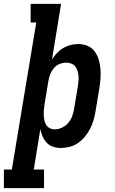

<svg xmlns="http://www.w3.org/2000/svg" viewBox="-74 -755 594 990"><path d="M-54 215V119H-13L113 -639H84V-735H241L194 -448Q205 -466 219.5 -481.5Q234 -497 252 -507.5Q270 -518 289.5 -523Q309 -528 329 -528Q355 -528 377.5 -518.5Q400 -509 414 -490Q428 -471 435 -447.5Q442 -424 444 -399Q446 -374 444 -348.5Q442 -323 438 -298L418 -178Q414 -155 407.5 -133Q401 -111 390 -90Q379 -69 363.5 -50Q348 -31 328 -17.5Q308 -4 285 2Q262 8 240 8Q219 8 199.5 1.5Q180 -5 167 -19Q154 -33 146 -51Q138 -69 134 -89L100 119H153V215ZM208 -88Q227 -88 246 -97Q265 -106 278 -121.5Q291 -137 298 -155.5Q305 -174 308 -193L328 -313Q330 -327 331 -340.5Q332 -354 330.5 -366.5Q329 -379 325 -391.5Q321 -404 313 -413.5Q305 -423 292.5 -427.5Q280 -432 267 -432Q250 -432 233 -425Q216 -418 204 -404Q192 -390 185.5 -373.5Q179 -357 176 -340L156 -220Q154 -206 152.5 -192Q151 -178 151.5 -164Q152 -150 154.5 -136.5Q157 -123 163.5 -112Q170 -101 182 -94.5Q194 -88 208 -88Z"/></svg>

Font: Iosevka Gothic
Style: Bold Italic
Weight: 700
Italic angle: -9°
Monospace: yes
Designer: Belleve Invis
Foundry: Belleve Invis
Version: Version 15.5.1; ttfautohint (v1.8.4)